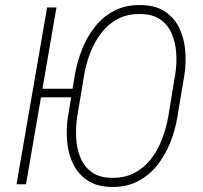

<svg xmlns="http://www.w3.org/2000/svg" viewBox="-20 -741 815 772"><path d="M207 -710.9 84.5 0H46.4L169.4 -710.9ZM291 -384.3 286.1 -349.6H137.7L142.1 -384.3ZM721.7 -440.9 692.9 -269.5Q684.1 -216.3 664.1 -166.5Q644 -116.7 612.1 -76.4Q580.1 -36.1 534.4 -12.2Q488.8 11.7 428.7 10.7Q369.6 9.8 332 -15.4Q294.4 -40.5 274.4 -81.3Q254.4 -122.1 250 -171.1Q245.6 -220.2 252.9 -269.5L281.2 -441.4Q290.5 -493.7 310.3 -543.5Q330.1 -593.3 362.1 -633.8Q394 -674.3 439.7 -698Q485.4 -721.7 545.4 -720.7Q604.5 -720.2 642.3 -695.3Q680.2 -670.4 700.2 -629.6Q720.2 -588.9 724.6 -539.6Q729 -490.2 721.7 -440.9ZM656.2 -269.5 684.6 -442.4Q691.4 -483.9 688.7 -526.6Q686 -569.3 670.9 -605Q655.8 -640.6 624.8 -662.6Q593.8 -684.6 543.5 -684.6Q492.7 -685.5 453.9 -665Q415 -644.5 387.9 -609.4Q360.8 -574.2 343.8 -530.8Q326.7 -487.3 318.8 -441.9L290 -269.5Q284.2 -228 286.4 -185.5Q288.6 -143.1 303.5 -106.9Q318.4 -70.8 349.1 -48.6Q379.9 -26.4 429.7 -25.9Q481.9 -25.4 520.8 -45.7Q559.6 -65.9 586.9 -101.3Q614.3 -136.7 631.1 -180.4Q647.9 -224.1 656.2 -269.5Z"/></svg>

Font: Roboto Condensed ExtraLight
Style: Italic
Weight: 250
Italic angle: -12°
Designer: Christian Robertson
Foundry: Google
Version: Version 3.008; 2023